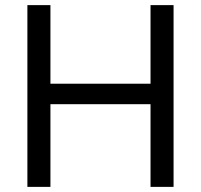

<svg xmlns="http://www.w3.org/2000/svg" viewBox="-20 -730 785 750"><path d="M658 -710V0H568V-323H177V0H87V-710H177V-403H568V-710Z"/></svg>

Font: Boldmen Medium
Style: Regular
Weight: 400
Designer: Matt McInerney, Pablo Impallari, Rodrigo Fuenzalida
Foundry: LIVING CONCEPT
Version: Version 1.000